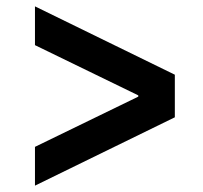

<svg xmlns="http://www.w3.org/2000/svg" viewBox="-20 -612 640 604"><path d="M530 -377 90 -592V-470L415 -312V-308L90 -150V-28L530 -243Z"/></svg>

Font: CommitMono
Style: Bold
Weight: 700
Monospace: yes
Designer: Eigil Nikolajsen
Foundry: Eigil Nikolajsen
Version: Version 1.143